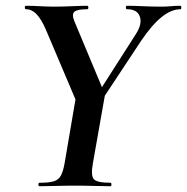

<svg xmlns="http://www.w3.org/2000/svg" viewBox="-20 -645 648 665"><path d="M311 -265 294 -282 450 -526Q473 -561 464.5 -587Q456 -613 420 -613Q416 -613 416 -619Q416 -625 420 -625Q443 -625 474.5 -623.5Q506 -622 538 -622Q559 -622 572.5 -623.5Q586 -625 605 -625Q608 -625 608 -619Q608 -613 605 -613Q574 -613 540.5 -586.5Q507 -560 469 -504ZM117 0Q113 0 113 -6Q113 -12 117 -12Q149 -12 166 -17Q183 -22 191 -37Q199 -52 204 -81L243 -310L344 -319L302 -81Q294 -38 304.5 -25Q315 -12 363 -12Q366 -12 366 -6Q366 0 363 0Q338 0 307.5 -1Q277 -2 241 -2Q204 -2 173 -1Q142 0 117 0ZM254 -271 139 -542Q123 -579 106.5 -596Q90 -613 70 -613Q66 -613 66 -619Q66 -625 70 -625Q92 -625 118 -623.5Q144 -622 167 -622Q196 -622 229.5 -623.5Q263 -625 282 -625Q286 -625 286 -619Q286 -613 282 -613Q248 -613 238 -604.5Q228 -596 237 -573L344 -317Z"/></svg>

Font: Cormorant
Style: Bold Italic
Weight: 700
Italic angle: -10°
Designer: Christian Thalmann (Catharsis Fonts)
Foundry: Catharsis Fonts
Version: Version 4.000